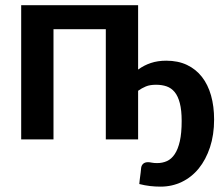

<svg xmlns="http://www.w3.org/2000/svg" viewBox="-20 -533 858 734"><path d="M580.5 90.5Q601 90.5 618.2 82.8Q635.5 75 648 56.2Q660.5 37.5 667.5 6.8Q674.5 -24 674.5 -70.5Q674.5 -111.5 667.5 -138.5Q660.5 -165.5 647.8 -181Q635 -196.5 617 -202.8Q599 -209 576.5 -209Q553 -209 537.5 -202.5Q522 -196 508 -186V0H384.5V-421.5H184.5V0H61V-513H508V-267Q530.5 -283.5 556.8 -292.2Q583 -301 615.5 -301Q660.5 -301 694.8 -284.8Q729 -268.5 752 -239Q775 -209.5 786.8 -168Q798.5 -126.5 798.5 -76Q798.5 -17.5 782.8 30Q767 77.5 739.8 111Q712.5 144.5 675 162.5Q637.5 180.5 594 180.5Q573 180.5 553.5 178.2Q534 176 512.5 170.5Q513.5 161 514.2 154Q515 147 516 140.2Q517 133.5 517.8 126.2Q518.5 119 519.5 109.5Q520.5 99.5 527.2 93.2Q534 87 546 87Q552 87 560.5 88.8Q569 90.5 580.5 90.5Z"/></svg>

Font: Lato
Style: Bold
Weight: 700
Designer: Lukasz Dziedzic
Foundry: tyPoland Lukasz Dziedzic
Version: Version 2.007; 2014-02-27